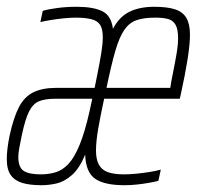

<svg xmlns="http://www.w3.org/2000/svg" viewBox="-28 -538 593 566"><path d="M95 8Q61 8 38.5 1.5Q16 -5 4 -21.5Q-8 -38 -8 -69Q-8 -83 -6 -100Q-4 -117 0 -137Q12 -192 28 -222.5Q44 -253 70.5 -266Q97 -279 138 -279Q157 -279 175.5 -279Q194 -279 213 -279Q232 -279 251 -279L260 -324Q267 -359 271 -384.5Q275 -410 275 -428Q275 -453 267 -465Q259 -477 241 -481.5Q223 -486 195 -486Q180 -486 160 -484Q140 -482 122 -479Q104 -476 91 -473L98 -506Q115 -511 141.5 -514.5Q168 -518 198 -518Q247 -518 273.5 -505Q300 -492 305 -453Q323 -488 353 -503Q383 -518 427 -518Q465 -518 488 -510.5Q511 -503 521.5 -485Q532 -467 532 -436Q532 -408 525 -363.5Q518 -319 505 -260L502 -247H279Q268 -196 261.5 -158.5Q255 -121 255 -94Q255 -68 263.5 -52.5Q272 -37 290 -30.5Q308 -24 338 -24Q355 -24 374.5 -26Q394 -28 413 -31Q432 -34 446 -38L439 -5Q428 -2 411 1Q394 4 375.5 6Q357 8 339 8Q280 8 252.5 -11Q225 -30 223 -82Q206 -41 183.5 -21.5Q161 -2 138 3Q115 8 95 8ZM92 -24Q115 -24 135.5 -30Q156 -36 173.5 -54.5Q191 -73 206.5 -110.5Q222 -148 236 -210L244 -247H136Q105 -247 87 -239.5Q69 -232 57.5 -209Q46 -186 36 -138Q32 -118 29 -102.5Q26 -87 26 -75Q26 -45 41.5 -34.5Q57 -24 92 -24ZM286 -279H474L477 -298Q483 -329 487.5 -352Q492 -375 494.5 -392.5Q497 -410 497 -425Q497 -452 489.5 -465Q482 -478 467.5 -482Q453 -486 429 -486Q396 -486 374.5 -478.5Q353 -471 338.5 -450Q324 -429 312 -388Q300 -347 286 -279Z"/></svg>

Font: Saira ExtraCondensed Thin
Style: Italic
Weight: 250
Width: 2
Italic angle: -12°
Designer: Hector Gatti with collaboration of the Omnibus-Type team
Foundry: Omnibus-Type
Version: Version 1.101